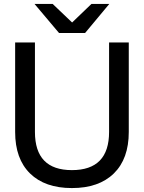

<svg xmlns="http://www.w3.org/2000/svg" viewBox="-20 -934 725 966"><path d="M56.2 -270V-720.2H155.8V-270Q155.8 -78.1 341.8 -78.1Q528.8 -78.1 528.8 -270V-720.2H627.9V-270Q627.9 -134.8 552.7 -61.3Q477.5 12.2 341.8 12.2Q206.1 12.2 131.1 -61.3Q56.2 -134.8 56.2 -270ZM153.8 -914.1H245.1L342.8 -820.8L439.9 -914.1H529.8L408.2 -768.1H276.9Z"/></svg>

Font: Aspekta 450
Style: Regular
Weight: 450
Designer: Ivo Dolenc
Version: Version 2.000